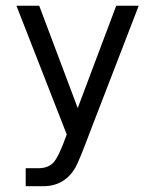

<svg xmlns="http://www.w3.org/2000/svg" viewBox="-20 -474 540 667"><path d="M342.8 -145.5Q324.2 -97.7 294.9 -21.5Q254.9 85.9 241.2 109.4Q222.7 140.6 194.8 156.7Q167 172.9 129.9 172.9H69.3V110.4H113.3Q146.5 110.4 165 91.3Q183.6 72.3 211.9 -6.8L37.1 -454.1H116.2L250 -98.6L383.8 -454.1H461.9Z"/></svg>

Font: BabelStone Marchen
Style: Regular
Weight: 400
Designer: Andrew West
Foundry: Andrew West
Version: Version 9.003 2021-11-11